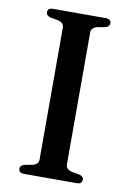

<svg xmlns="http://www.w3.org/2000/svg" viewBox="-81 -751 542 802"><g transform="rotate(10 190.0 -350.0)"><path d="M248 -70Q248 -59.5 254.5 -53Q261 -46.5 272.5 -43.5L306 -37.5Q324.5 -32.5 324.5 -18Q324.5 -9.5 318.8 -4.8Q313 0 300.5 0H79Q67 0 61.2 -4.8Q55.5 -9.5 55.5 -18Q55.5 -32.5 74 -37.5L107 -43.5Q119 -46.5 125.5 -53Q132 -59.5 132 -70V-630Q132 -640.5 125.5 -647Q119 -653.5 107 -656.5L74 -662.5Q55.5 -667.5 55.5 -682.5Q55.5 -690.5 61.2 -695.2Q67 -700 79 -700H300.5Q313 -700 318.8 -695.2Q324.5 -690.5 324.5 -682.5Q324.5 -667.5 306 -662.5L272.5 -656.5Q261 -653.5 254.5 -647Q248 -640.5 248 -630Z"/></g></svg>

Font: Fraunces 17pt
Style: Regular
Weight: 400
Version: Version 1.000;[b76b70a41]